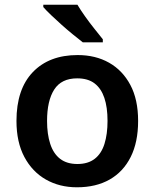

<svg xmlns="http://www.w3.org/2000/svg" viewBox="-20 -786 657 816"><path d="M307 10Q233 10 175 -23Q117 -56 83.5 -119Q50 -182 50 -272Q50 -407 119.5 -479.5Q189 -552 310 -552Q386 -552 443.5 -519.5Q501 -487 534 -425Q567 -363 567 -272Q567 -182 535.5 -119Q504 -56 446 -23Q388 10 307 10ZM309 -89Q354 -89 382.5 -111Q411 -133 424 -174.5Q437 -216 437 -272Q437 -330 423.5 -370Q410 -410 382 -431.5Q354 -453 308 -453Q241 -453 210.5 -405.5Q180 -358 180 -272Q180 -216 193.5 -174.5Q207 -133 235.5 -111Q264 -89 309 -89ZM309 -766Q322 -744 341.5 -716.5Q361 -689 381.5 -663.5Q402 -638 417 -619V-606H332Q314 -620 290 -639.5Q266 -659 242 -680.5Q218 -702 197 -722Q176 -742 164 -756V-766Z"/></svg>

Font: Noto Sans Symbols SemiBold
Style: Regular
Weight: 600
Version: Version 2.002